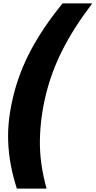

<svg xmlns="http://www.w3.org/2000/svg" viewBox="-20 -927 567 1138"><path d="M256 191H80Q56 117 43.5 48Q31 -21 28.5 -88Q26 -155 34 -222Q42 -289 59 -358Q76 -428 102 -496Q128 -564 164 -631.5Q200 -699 246.5 -767.5Q293 -836 351 -907H527Q470 -832 426 -763Q382 -694 349 -628Q316 -562 292.5 -498.5Q269 -435 253 -370Q219 -234 216.5 -97Q214 40 256 191Z"/></svg>

Font: TypoPRO Sinkin Sans
Style: 800 Black Italic
Weight: 900
Italic angle: -112°
Designer: Keith Bates
Foundry: K-Type
Version: Sinkin Sans (version 1.0)  by Keith Bates   •   © 2014   www